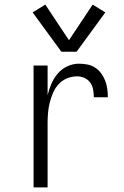

<svg xmlns="http://www.w3.org/2000/svg" viewBox="-20 -815 540 835"><path d="M126 0V-530H187V-401Q193 -426 203.5 -450.5Q214 -475 231 -495Q248 -515 272.5 -526.5Q297 -538 323 -538Q342 -538 360 -534.5Q378 -531 393.5 -521Q409 -511 420 -496Q431 -481 437.5 -464Q444 -447 446.5 -429Q449 -411 449 -392H388Q388 -409 385 -425.5Q382 -442 372.5 -455.5Q363 -469 347.5 -476Q332 -483 316 -483Q293 -483 272 -474.5Q251 -466 235.5 -449.5Q220 -433 211 -412Q202 -391 196.5 -369.5Q191 -348 189 -325.5Q187 -303 187 -281V0ZM247 -590 122 -761 177 -795 280 -640 383 -795 438 -761 313 -590Z"/></svg>

Font: Iosevka Term Light
Style: Regular
Weight: 300
Monospace: yes
Designer: Belleve Invis
Foundry: Belleve Invis
Version: Version 9.0.1; ttfautohint (v1.8.3)